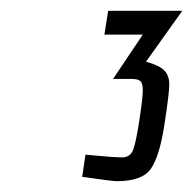

<svg xmlns="http://www.w3.org/2000/svg" viewBox="-20 -752 357 355"><path d="M138 -466Q191 -461 205.5 -461Q220 -461 225.5 -473.5Q231 -486 237.5 -528.5Q244 -571 244 -584.5Q244 -598 239.5 -602Q235 -606 224 -606H189L244 -688H173L180 -732H317L250 -638Q275 -631 284 -621.5Q293 -612 293 -596Q293 -580 284 -521.5Q275 -463 259 -440Q243 -417 196 -417Q188 -417 132 -425Z"/></svg>

Font: Economica
Style: Italic
Weight: 400
Designer: Vicente Lamonaca
Foundry: Vicente Lamonaca
Version: Version 1.100